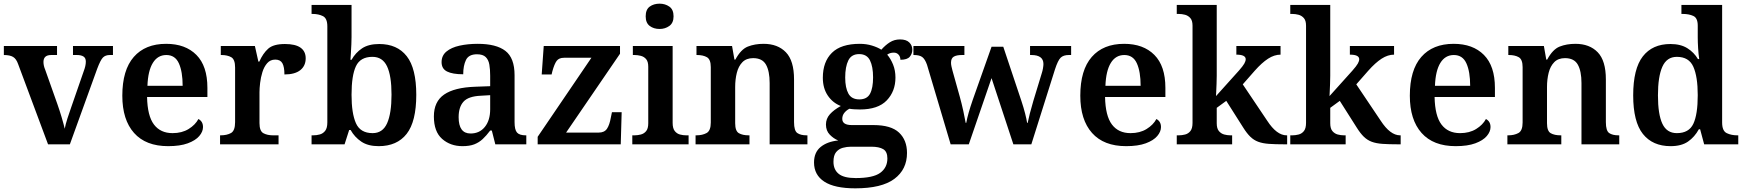

<svg xmlns="http://www.w3.org/2000/svg" viewBox="-20 -787 9514 1047"><path d="M79 -437Q69 -466 51.5 -476.5Q34 -487 1 -487V-536H291V-487H259Q217 -487 217 -449Q217 -439 219.5 -428Q222 -417 226 -408L293 -219Q305 -185 316 -148Q327 -111 333 -85Q337 -108 348 -142Q359 -176 368 -201L437 -400Q442 -413 445 -426Q448 -439 448 -451Q448 -471 435 -479Q422 -487 400 -487H378V-536H596V-487H579Q555 -487 541.5 -473.5Q528 -460 510 -412L361 0H242Z M897 10Q775 10 711 -62Q647 -134 647 -265Q647 -405 709.5 -476.5Q772 -548 886 -548Q991 -548 1051 -487.5Q1111 -427 1111 -308V-258H782Q784 -155 819.5 -108Q855 -61 921 -61Q972 -61 1008.5 -83.5Q1045 -106 1062 -138Q1087 -125 1087 -94Q1087 -69 1066.5 -45Q1046 -21 1004 -5.5Q962 10 897 10ZM976 -319Q976 -396 955.5 -441.5Q935 -487 887 -487Q840 -487 813.5 -444Q787 -401 784 -319Z M1180 0V-49H1183Q1217 -49 1239.5 -61.5Q1262 -74 1262 -121V-419Q1262 -463 1241 -475Q1220 -487 1187 -487H1184V-536H1370L1389 -451H1394Q1414 -496 1442.5 -521.5Q1471 -547 1534 -547Q1591 -547 1619 -527Q1647 -507 1647 -469Q1647 -428 1617.5 -404.5Q1588 -381 1531 -381Q1531 -422 1520 -442Q1509 -462 1481 -462Q1454 -462 1437 -442.5Q1420 -423 1411 -394Q1402 -365 1398.5 -335Q1395 -305 1395 -284V-116Q1395 -72 1416.5 -60.5Q1438 -49 1469 -49H1499V0Z M2045 10Q1987 10 1950.5 -14.5Q1914 -39 1892 -78H1884L1859 0H1679V-49H1687Q1707 -49 1724.5 -54Q1742 -59 1753.5 -74Q1765 -89 1765 -120V-643Q1765 -687 1741 -699Q1717 -711 1685 -711H1679V-760H1897V-585Q1897 -569 1896 -545Q1895 -521 1893.5 -497.5Q1892 -474 1891 -461H1897Q1919 -500 1954.5 -523.5Q1990 -547 2048 -547Q2146 -547 2198 -480.5Q2250 -414 2250 -270Q2250 -124 2197.5 -57Q2145 10 2045 10ZM2012 -61Q2067 -61 2091 -115Q2115 -169 2115 -271Q2115 -374 2090.5 -425.5Q2066 -477 2011 -477Q1945 -477 1921 -426Q1897 -375 1897 -270Q1897 -169 1921 -115Q1945 -61 2012 -61Z M2502 10Q2436 10 2391 -29.5Q2346 -69 2346 -152Q2346 -233 2402 -271.5Q2458 -310 2571 -314L2653 -317V-374Q2653 -408 2648.5 -434.5Q2644 -461 2628.5 -476Q2613 -491 2581 -491Q2536 -491 2521 -460Q2506 -429 2506 -382Q2448 -382 2418 -397Q2388 -412 2388 -448Q2388 -484 2414.5 -506Q2441 -528 2486 -538Q2531 -548 2585 -548Q2686 -548 2736 -509.5Q2786 -471 2786 -377V-121Q2786 -79 2799.5 -64Q2813 -49 2847 -49H2850V0H2681L2662 -75H2653Q2632 -47 2612 -28.5Q2592 -10 2566.5 0Q2541 10 2502 10ZM2546 -59Q2595 -59 2624 -95Q2653 -131 2653 -191V-268L2602 -265Q2534 -262 2507.5 -232.5Q2481 -203 2481 -148Q2481 -59 2546 -59Z M2912 0V-41L3205 -472H3056Q3028 -472 3015.5 -455Q3003 -438 2992 -398L2988 -381H2934L2945 -536H3361V-494L3067 -64H3245Q3276 -64 3290 -85Q3304 -106 3311 -146L3317 -175H3370L3365 0Z M3577 -629Q3545 -629 3523 -645.5Q3501 -662 3501 -698Q3501 -735 3523 -751Q3545 -767 3577 -767Q3607 -767 3630 -751Q3653 -735 3653 -698Q3653 -662 3630 -645.5Q3607 -629 3577 -629ZM3428 0V-49H3440Q3457 -49 3474.5 -53.5Q3492 -58 3503.5 -72Q3515 -86 3515 -115V-423Q3515 -451 3503.5 -464.5Q3492 -478 3474.5 -482.5Q3457 -487 3440 -487H3431V-536H3648V-117Q3648 -87 3659.5 -72.5Q3671 -58 3688 -53.5Q3705 -49 3722 -49H3735V0Z M3773 0V-49H3777Q3810 -49 3833 -61.5Q3856 -74 3856 -119V-421Q3856 -463 3835 -475Q3814 -487 3781 -487H3778V-536H3972L3985 -462H3990Q4020 -518 4058 -533Q4096 -548 4144 -548Q4221 -548 4265.5 -502Q4310 -456 4310 -354V-121Q4310 -74 4328 -61.5Q4346 -49 4379 -49H4383V0H4177V-334Q4177 -399 4157 -434.5Q4137 -470 4087 -470Q4050 -470 4028.5 -448Q4007 -426 3998 -390Q3989 -354 3989 -313V-115Q3989 -72 4009.5 -60.5Q4030 -49 4063 -49H4067V0Z M4644 240Q4531 240 4475 203.5Q4419 167 4419 99Q4419 44 4455 14.5Q4491 -15 4551 -21Q4526 -31 4505 -52.5Q4484 -74 4484 -108Q4484 -140 4505.5 -164Q4527 -188 4565 -209Q4521 -226 4494 -266Q4467 -306 4467 -363Q4467 -450 4516.5 -499Q4566 -548 4669 -548Q4704 -548 4735 -538.5Q4766 -529 4786 -516Q4808 -541 4832.5 -556.5Q4857 -572 4888 -572Q4922 -572 4938.5 -555.5Q4955 -539 4955 -516Q4955 -494 4941 -477.5Q4927 -461 4890 -461Q4890 -478 4880 -489Q4870 -500 4854 -500Q4833 -500 4818 -489Q4837 -467 4850 -435Q4863 -403 4863 -364Q4863 -289 4815.5 -239.5Q4768 -190 4669 -190Q4657 -190 4639.5 -191Q4622 -192 4612 -194Q4596 -186 4584.5 -172Q4573 -158 4573 -139Q4573 -105 4625 -105H4743Q4839 -105 4882.5 -64Q4926 -23 4926 47Q4926 137 4857 188.5Q4788 240 4644 240ZM4666 -245Q4708 -245 4724.5 -276Q4741 -307 4741 -365Q4741 -424 4724 -458Q4707 -492 4665 -492Q4623 -492 4606 -457.5Q4589 -423 4589 -364Q4589 -308 4606.5 -276.5Q4624 -245 4666 -245ZM4646 184Q4741 184 4780 155.5Q4819 127 4819 77Q4819 40 4796.5 26.5Q4774 13 4731 13H4621Q4598 13 4576 19Q4554 25 4539.5 42.5Q4525 60 4525 95Q4525 138 4553.5 161Q4582 184 4646 184Z M5035 -434Q5024 -465 5009 -476Q4994 -487 4964 -487H4961V-536H5239V-487H5226Q5196 -487 5181 -478Q5166 -469 5166 -445Q5166 -436 5168.5 -424.5Q5171 -413 5174 -402L5214 -259Q5224 -223 5233 -182Q5242 -141 5246 -117H5249Q5258 -166 5284 -241L5387 -532H5451L5550 -236Q5562 -200 5570 -168.5Q5578 -137 5581 -117H5584Q5589 -141 5596 -168.5Q5603 -196 5615 -237L5661 -388Q5665 -400 5667.5 -414.5Q5670 -429 5670 -438Q5670 -487 5604 -487H5597V-536H5821V-487H5808Q5779 -487 5764 -472.5Q5749 -458 5733 -409L5604 0H5506L5387 -361L5263 0H5164Z M6121 10Q5999 10 5935 -62Q5871 -134 5871 -265Q5871 -405 5933.5 -476.5Q5996 -548 6110 -548Q6215 -548 6275 -487.5Q6335 -427 6335 -308V-258H6006Q6008 -155 6043.5 -108Q6079 -61 6145 -61Q6196 -61 6232.5 -83.5Q6269 -106 6286 -138Q6311 -125 6311 -94Q6311 -69 6290.5 -45Q6270 -21 6228 -5.5Q6186 10 6121 10ZM6200 -319Q6200 -396 6179.5 -441.5Q6159 -487 6111 -487Q6064 -487 6037.5 -444Q6011 -401 6008 -319Z M6397 0V-49H6408Q6425 -49 6442.5 -53.5Q6460 -58 6471.5 -72.5Q6483 -87 6483 -117V-647Q6483 -675 6471 -688.5Q6459 -702 6442 -706.5Q6425 -711 6408 -711H6397V-760H6615V-374Q6615 -356 6614 -329.5Q6613 -303 6612 -283Q6611 -263 6611 -263L6736 -402Q6758 -427 6765.5 -440.5Q6773 -454 6773 -464Q6773 -489 6722 -489V-536H6963V-489Q6929 -489 6895 -467Q6861 -445 6822 -401L6757 -327L6890 -129Q6942 -49 6996 -49H6999V0H6985Q6934 0 6899.5 -2.5Q6865 -5 6841 -14Q6817 -23 6798 -41.5Q6779 -60 6759 -92L6667 -237L6615 -199V-115Q6615 -86 6627 -72Q6639 -58 6656 -53.5Q6673 -49 6690 -49H6699V0Z M7016 0V-49H7027Q7044 -49 7061.5 -53.5Q7079 -58 7090.5 -72.5Q7102 -87 7102 -117V-647Q7102 -675 7090 -688.5Q7078 -702 7061 -706.5Q7044 -711 7027 -711H7016V-760H7234V-374Q7234 -356 7233 -329.5Q7232 -303 7231 -283Q7230 -263 7230 -263L7355 -402Q7377 -427 7384.5 -440.5Q7392 -454 7392 -464Q7392 -489 7341 -489V-536H7582V-489Q7548 -489 7514 -467Q7480 -445 7441 -401L7376 -327L7509 -129Q7561 -49 7615 -49H7618V0H7604Q7553 0 7518.5 -2.5Q7484 -5 7460 -14Q7436 -23 7417 -41.5Q7398 -60 7378 -92L7286 -237L7234 -199V-115Q7234 -86 7246 -72Q7258 -58 7275 -53.5Q7292 -49 7309 -49H7318V0Z M7918 10Q7796 10 7732 -62Q7668 -134 7668 -265Q7668 -405 7730.5 -476.5Q7793 -548 7907 -548Q8012 -548 8072 -487.5Q8132 -427 8132 -308V-258H7803Q7805 -155 7840.5 -108Q7876 -61 7942 -61Q7993 -61 8029.5 -83.5Q8066 -106 8083 -138Q8108 -125 8108 -94Q8108 -69 8087.5 -45Q8067 -21 8025 -5.5Q7983 10 7918 10ZM7997 -319Q7997 -396 7976.5 -441.5Q7956 -487 7908 -487Q7861 -487 7834.5 -444Q7808 -401 7805 -319Z M8200 0V-49H8204Q8237 -49 8260 -61.5Q8283 -74 8283 -119V-421Q8283 -463 8262 -475Q8241 -487 8208 -487H8205V-536H8399L8412 -462H8417Q8447 -518 8485 -533Q8523 -548 8571 -548Q8648 -548 8692.5 -502Q8737 -456 8737 -354V-121Q8737 -74 8755 -61.5Q8773 -49 8806 -49H8810V0H8604V-334Q8604 -399 8584 -434.5Q8564 -470 8514 -470Q8477 -470 8455.5 -448Q8434 -426 8425 -390Q8416 -354 8416 -313V-115Q8416 -72 8436.5 -60.5Q8457 -49 8490 -49H8494V0Z M9090 10Q8992 10 8939 -56.5Q8886 -123 8886 -267Q8886 -412 8938.5 -479.5Q8991 -547 9089 -547Q9145 -547 9181.5 -524Q9218 -501 9239 -465H9246Q9242 -491 9240 -525Q9238 -559 9238 -583V-647Q9238 -689 9214 -700Q9190 -711 9157 -711H9149V-760H9371V-119Q9371 -73 9396 -61Q9421 -49 9454 -49H9459V0H9273L9251 -82H9244Q9221 -40 9185 -15Q9149 10 9090 10ZM9124 -61Q9190 -61 9214 -112Q9238 -163 9238 -268Q9238 -369 9214 -423Q9190 -477 9124 -477Q9069 -477 9045 -423Q9021 -369 9021 -267Q9021 -164 9045 -112.5Q9069 -61 9124 -61Z"/></svg>

Font: Noto Serif Tibetan SemiBold
Style: Regular
Weight: 600
Designer: Monotype Design Team
Foundry: Monotype Imaging Inc.
Version: Version 2.103; ttfautohint (v1.8.4.7-5d5b)